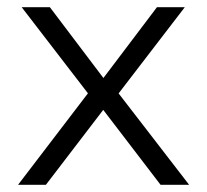

<svg xmlns="http://www.w3.org/2000/svg" viewBox="-20 -511 572 531"><path d="M30 0 237 -271V-235L40 -491H118L270 -290H262L414 -491H491L296 -237L297 -267L503 0H424L261 -213H270L107 0Z"/></svg>

Font: Nunito Sans 9pt Light
Style: Regular
Weight: 300
Version: Version 3.101;gftools[0.9.27]